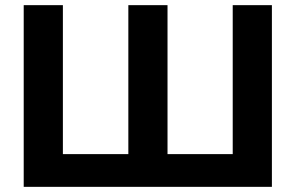

<svg xmlns="http://www.w3.org/2000/svg" viewBox="-20 -725 1146 745"><path d="M72 0V-705H224V-127H478V-705H630V-127H883V-705H1035V0Z"/></svg>

Font: Mulish ExtraBold
Style: Regular
Weight: 800
Designer: Vernon Adams
Foundry: Vernon Adams
Version: Version 3.603; ttfautohint (v1.8.3)